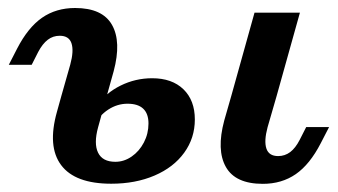

<svg xmlns="http://www.w3.org/2000/svg" viewBox="-20 -448 845 480"><path d="M129.4 -358.6Q112.4 -358.6 99.4 -348.6Q86.3 -338.6 75.5 -318.1L59.2 -286H2L22.7 -326.3Q50 -379.3 85.2 -403.7Q120.3 -428 167.7 -428Q236.1 -428 260 -385.8Q283.9 -343.6 264.1 -269.7L246.9 -208.2H133.4L155.7 -286.7Q165 -320.9 158.7 -339.8Q152.4 -358.6 129.4 -358.6ZM122.4 -168.6 133.4 -208.2H246.9L225.2 -129.6Q214.1 -89 225.2 -66.3Q236.3 -43.5 268.4 -43.5Q290.2 -43.5 309.2 -56.7Q328.2 -69.8 339.7 -91.8Q351.2 -113.8 351.2 -139.2Q351.2 -163.8 338.1 -176.2Q325 -188.7 298.8 -188.7Q273.2 -188.7 250.6 -174Q228 -159.2 215.8 -134.7L222.3 -183.9Q244.5 -215.8 281.6 -234.1Q318.7 -252.4 360.3 -252.4Q410.1 -252.4 438.6 -224.8Q467.1 -197.2 467.1 -149.3Q467.1 -102.9 440.5 -66.2Q413.9 -29.5 366.3 -9.1Q318.7 11.3 258.1 11.3Q167.6 11.3 132.8 -35.3Q98 -81.8 122.4 -168.6ZM616.3 -416.4H729.8L671.6 -208.2H558.2ZM675.3 -57.8Q692.2 -57.8 705.5 -67.8Q718.7 -77.8 729.2 -98.3L745.5 -130.3H802.7L781.9 -90Q754.6 -37 719.5 -12.7Q684.4 11.6 637 11.6Q568.5 11.6 544.7 -30.6Q520.8 -72.8 540.6 -146.7L558.2 -208.2H671.6L648.9 -129.7Q639.7 -95.5 646 -76.6Q652.3 -57.8 675.3 -57.8Z"/></svg>

Font: Playfair Micro SmCond SmLight
Style: Italic
Weight: 360
Width: 4
Italic angle: -15.6°
Designer: Claus Eggers Sørensen
Foundry: Claus Eggers Sørensen
Version: Version 2.203;Glyphs 3.3 (3326)